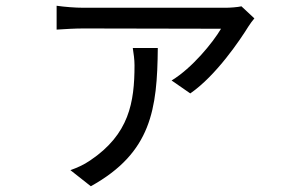

<svg xmlns="http://www.w3.org/2000/svg" viewBox="-20 -569 1040 668"><path d="M865 -505 820 -547C807 -544 780 -542 765 -542C717 -542 310 -542 271 -542C241 -542 205 -545 177 -549V-466C208 -468 241 -470 271 -470C310 -470 693 -469 749 -469C720 -420 648 -332 577 -289L642 -244C732 -306 816 -431 845 -478C850 -486 859 -498 865 -505ZM529 -402H442C445 -382 448 -362 448 -342C448 -212 429 -102 294 -11C271 5 247 15 225 23L296 79C507 -38 527 -189 529 -402Z"/></svg>

Font: Noto Sans Mono CJK SC
Style: Regular
Weight: 400
Designer: Ryoko NISHIZUKA 西塚涼子 (kana, bopomofo & ideographs); Paul D. Hunt (Latin, Greek & Cyrillic); Sandoll Communications 산돌커뮤니
Foundry: Adobe
Version: Version 2.004;hotconv 1.0.118;makeotfexe 2.5.65603